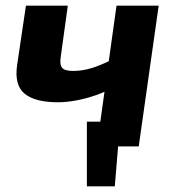

<svg xmlns="http://www.w3.org/2000/svg" viewBox="-20 -514 609 674"><path d="M285 -87H455V0H285ZM285 -5H395L383 140H285ZM218 -494 193 -313Q189 -286 198.5 -275.5Q208 -265 237 -265Q268 -265 300 -274.5Q332 -284 372 -304L383 -211Q354 -193 318.5 -180.5Q283 -168 248 -161.5Q213 -155 184 -155Q103 -155 66.5 -185Q30 -215 40 -285L71 -494ZM537 -494 467 0H320L389 -494Z"/></svg>

Font: Exo 2
Style: Bold Italic
Weight: 700
Italic angle: -8°
Designer: Natanael Gama
Foundry: Natanael Gama
Version: Version 2.010